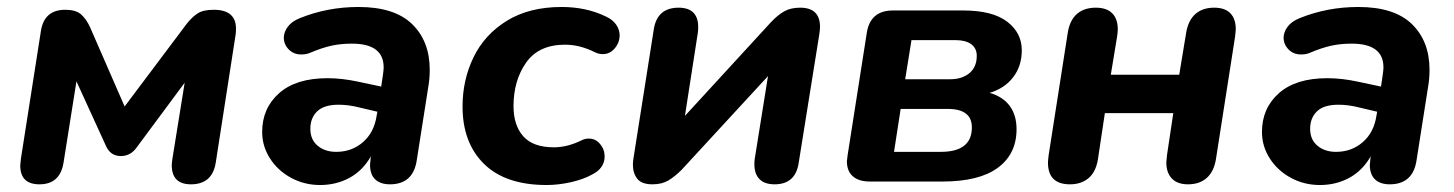

<svg xmlns="http://www.w3.org/2000/svg" viewBox="-20 -520 4164 550"><path d="M38 -46Q39 -56 40 -66L97 -430Q106 -492 167 -492Q197 -492 212 -479Q227 -466 238 -442L337 -215L515 -452Q530 -471 546 -481.5Q562 -492 592 -492Q656 -492 656 -438Q656 -427 655 -421L598 -54Q588 8 527 8Q472 8 472 -47Q472 -52 474 -66L509 -283L371 -97Q354 -73 326 -73Q297 -73 284 -101L199 -287L162 -54Q152 8 93 8Q38 8 38 -46Z M731 -142Q731 -210 779.5 -253Q828 -296 918 -296Q960 -296 1006 -286L1072 -272L1077 -306Q1079 -320 1079 -327Q1079 -395 988 -395Q956 -395 929 -389Q902 -383 869 -369Q858 -364 843 -364Q821 -364 807 -378.5Q793 -393 793 -412Q793 -428 804.5 -443.5Q816 -459 839 -468Q918 -500 1007 -500Q1110 -500 1160.5 -451Q1211 -402 1211 -320Q1211 -295 1207 -272L1174 -62Q1164 8 1097 8Q1070 8 1055 -6Q1040 -20 1040 -48Q1041 -59 1042 -69L1043 -73Q1019 -31 981 -10.5Q943 10 897 10Q852 10 814 -10.5Q776 -31 753.5 -66Q731 -101 731 -142ZM943 -85Q988 -85 1020 -113Q1052 -141 1059 -189L1061 -200L1010 -212Q979 -220 950 -220Q908 -220 888.5 -201Q869 -182 869 -151Q869 -120 890 -102.5Q911 -85 943 -85Z M1305 -215Q1305 -291 1336.5 -356Q1368 -421 1432 -460.5Q1496 -500 1589 -500Q1659 -500 1715 -473Q1735 -464 1745 -449.5Q1755 -435 1755 -419Q1755 -398 1741 -381.5Q1727 -365 1707 -365Q1695 -365 1685 -370Q1641 -392 1599 -392Q1523 -392 1487 -340.5Q1451 -289 1451 -216Q1451 -161 1479 -129.5Q1507 -98 1567 -98Q1606 -98 1648 -119Q1656 -123 1667 -123Q1686 -123 1699 -107.5Q1712 -92 1712 -72Q1712 -38 1676 -20Q1651 -6 1615 2Q1579 10 1546 10Q1428 10 1366.5 -50.5Q1305 -111 1305 -215Z M1793 -48Q1793 -57 1795 -69L1853 -437Q1863 -498 1924 -498Q1952 -498 1966 -484Q1980 -470 1980 -443Q1980 -432 1979 -426L1942 -188L2189 -457Q2208 -477 2226.5 -487.5Q2245 -498 2272 -498Q2329 -498 2329 -443Q2329 -436 2327 -422L2268 -54Q2259 8 2199 8Q2170 8 2155.5 -7Q2141 -22 2141 -49Q2141 -59 2142 -65L2180 -302L1933 -34Q1913 -14 1894.5 -3Q1876 8 1849 8Q1818 8 1805.5 -8Q1793 -24 1793 -48Z M2406 -58Q2407 -67 2408 -75L2463 -426Q2473 -490 2538 -490H2739Q2823 -490 2865 -458Q2907 -426 2907 -376Q2907 -331 2882.5 -299Q2858 -267 2815 -254Q2853 -243 2872.5 -216.5Q2892 -190 2892 -150Q2892 -79 2838.5 -39.5Q2785 0 2680 0H2472Q2440 0 2423 -15Q2406 -30 2406 -58ZM2764 -155Q2764 -208 2695 -208H2560L2541 -85H2675Q2764 -85 2764 -155ZM2778 -360Q2778 -382 2762 -393.5Q2746 -405 2718 -405H2591L2573 -293H2702Q2736 -293 2757 -310.5Q2778 -328 2778 -360Z M2982 -54Q2982 -60 2984 -76L3039 -428Q3045 -463 3065.5 -480.5Q3086 -498 3119 -498Q3150 -498 3166 -482Q3182 -466 3182 -436Q3182 -429 3180 -415L3162 -306H3358L3378 -427Q3384 -462 3404.5 -480Q3425 -498 3458 -498Q3489 -498 3504.5 -482Q3520 -466 3520 -436Q3519 -426 3518 -415L3463 -63Q3457 -28 3436.5 -10Q3416 8 3383 8Q3353 8 3337 -8.5Q3321 -25 3321 -55Q3322 -66 3323 -76L3341 -196H3145L3125 -63Q3119 -27 3098 -9.5Q3077 8 3045 8Q2982 8 2982 -54Z M3595 -142Q3595 -210 3643.5 -253Q3692 -296 3782 -296Q3824 -296 3870 -286L3936 -272L3941 -306Q3943 -320 3943 -327Q3943 -395 3852 -395Q3820 -395 3793 -389Q3766 -383 3733 -369Q3722 -364 3707 -364Q3685 -364 3671 -378.5Q3657 -393 3657 -412Q3657 -428 3668.5 -443.5Q3680 -459 3703 -468Q3782 -500 3871 -500Q3974 -500 4024.5 -451Q4075 -402 4075 -320Q4075 -295 4071 -272L4038 -62Q4028 8 3961 8Q3934 8 3919 -6Q3904 -20 3904 -48Q3905 -59 3906 -69L3907 -73Q3883 -31 3845 -10.5Q3807 10 3761 10Q3716 10 3678 -10.5Q3640 -31 3617.5 -66Q3595 -101 3595 -142ZM3807 -85Q3852 -85 3884 -113Q3916 -141 3923 -189L3925 -200L3874 -212Q3843 -220 3814 -220Q3772 -220 3752.5 -201Q3733 -182 3733 -151Q3733 -120 3754 -102.5Q3775 -85 3807 -85Z"/></svg>

Font: SN Pro Bold
Style: Bold Italic
Weight: 700
Italic angle: -9°
Designer: Tobias Whetton
Foundry: Supernotes
Version: Version 1.003